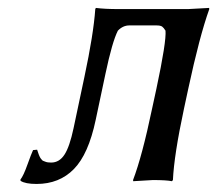

<svg xmlns="http://www.w3.org/2000/svg" viewBox="-20 -452 545 482"><path d="M220.2 -150.9Q202.1 -64.9 165.5 -27.6Q128.9 9.8 71.8 9.8Q43.5 9.8 31.7 2L31.2 -1Q39.1 -11.2 48.8 -38.6Q58.6 -65.9 63 -75.2L73.2 -76.2Q73.7 -74.7 75.2 -70.3Q76.7 -65.9 77.1 -64.7Q77.6 -63.5 79.1 -59.8Q80.6 -56.2 81.5 -55.2Q82.5 -54.2 84.5 -51.5Q86.4 -48.8 88.6 -48.1Q90.8 -47.4 93.8 -46.1Q96.7 -44.9 100.3 -44.4Q104 -43.9 108.4 -43.9Q128.9 -43.9 141.8 -63.7Q154.8 -83.5 164.6 -129.9L191.9 -258.8Q214.8 -366.2 219.2 -429.2L220.7 -432.1Q243.2 -429.2 277.3 -429.2H452.1L504.9 -432.1L505.4 -429.2Q481 -361.3 452.6 -229L441.9 -179.2Q417 -63 414.1 0L411.6 2.9Q397.9 0 363.8 0L314.5 2.9L314 0Q336.9 -60.1 361.8 -179.2L372.6 -229Q397.9 -347.7 395.5 -375Q391.1 -382.3 387 -385.3Q382.8 -388.2 372.6 -388.2H304.7Q288.6 -388.2 275.9 -375Q261.7 -347.2 244.6 -266.1Z"/></svg>

Font: Linux Biolinum
Style: Italic
Weight: 400
Italic angle: -12°
Designer: Philipp H. Poll
Foundry: Philipp H. Poll
Version: Version 1.1.3 ; ttfautohint (v0.9)